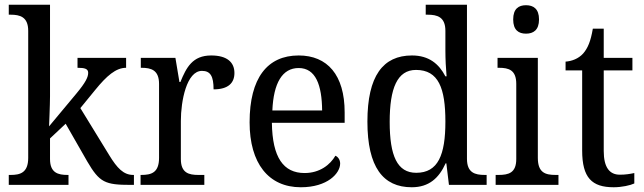

<svg xmlns="http://www.w3.org/2000/svg" viewBox="-20 -780 2718 810"><path d="M17 0H269V-42H265C226 -42 191 -50 191 -109V-196L257 -258L348 -99C400 -10 423 0 532 0H545V-42H542C501 -42 474 -71 441 -125L319 -324L382 -401C430 -460 469 -494 512 -494V-536H307V-494C337 -494 352 -490 352 -473C352 -455 342 -433 302 -385L187 -247C187 -249 191 -339 191 -374V-760H17V-718H25C64 -718 99 -709 99 -650V-114C99 -51 65 -42 25 -42H17Z M573 0H842V-42H817C777 -42 743 -50 743 -109V-270C743 -353 767 -481 832 -481C868 -481 881 -458 881 -403C944 -403 969 -431 969 -472C969 -518 937 -546 871 -546C792 -546 766 -495 741 -434H737L720 -536H574V-494H577C617 -494 651 -485 651 -426V-114C651 -51 618 -42 576 -42H573Z M1249 10C1362 10 1415 -49 1415 -90C1415 -107 1405 -119 1395 -123C1373 -85 1329 -50 1265 -50C1176 -50 1129 -115 1127 -262H1434V-306C1434 -464 1361 -546 1240 -546C1108 -546 1033 -451 1033 -264C1033 -91 1113 10 1249 10ZM1339 -314H1129C1134 -430 1171 -493 1240 -493C1312 -493 1338 -421 1339 -314Z M1717 10C1790 10 1832 -29 1860 -91H1863L1874 0H2033V-42H2025C1984 -42 1950 -51 1950 -110V-760H1776V-718H1784C1824 -718 1859 -709 1859 -650V-566C1859 -532 1861 -490 1864 -458H1859C1832 -510 1790 -546 1718 -546C1596 -546 1530 -460 1530 -267C1530 -75 1596 10 1717 10ZM1736 -51C1656 -51 1624 -122 1624 -266C1624 -408 1656 -485 1735 -485C1830 -485 1859 -408 1859 -267C1859 -126 1828 -51 1736 -51Z M2199 -638C2230 -638 2254 -653 2254 -698C2254 -743 2230 -758 2199 -758C2168 -758 2145 -743 2145 -698C2145 -653 2168 -638 2199 -638ZM2071 0H2336V-42H2324C2281 -42 2249 -51 2249 -114V-536H2079V-494H2085C2126 -494 2158 -485 2158 -426V-109C2158 -50 2125 -42 2083 -42H2071Z M2569 10C2603 10 2639 2 2656 -6V-50C2637 -46 2619 -43 2595 -43C2552 -43 2527 -73 2527 -143V-483H2648V-536H2527V-659H2481C2472 -606 2460 -577 2440 -554C2420 -532 2392 -522 2366 -520V-483H2436V-145C2436 -30 2477 10 2569 10Z"/></svg>

Font: Noto Serif Devanagari SemiCondensed
Style: Regular
Weight: 400
Width: 4
Designer: Universal Thirst, Indian Type Foundry and the Monotype Design Team
Foundry: Monotype Imaging Inc.
Version: Version 2.004